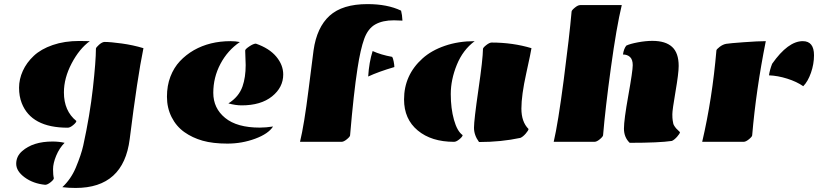

<svg xmlns="http://www.w3.org/2000/svg" viewBox="-20 -701 4043 949"><path d="M423.8 -497.6Q372.1 -460 334 -387.5Q295.9 -314.9 295.9 -244.1Q295.9 -152.8 357.4 -103Q357.4 -95.7 341.8 -82.8Q326.2 -69.8 314.9 -69.8Q134.8 -69.8 87.4 -191.4Q74.2 -225.1 74.2 -267.3Q74.2 -309.6 92.8 -350.6Q111.3 -391.6 147 -425Q182.6 -458.5 240.7 -478.5Q298.8 -498.5 372.1 -498.5Q388.7 -498.5 423.8 -497.6ZM454.1 -460Q454.1 -466.3 469.7 -480Q485.4 -493.7 497.1 -493.7Q525.9 -493.7 581.5 -486.1Q637.2 -478.5 689 -462.9Q659.2 -318.4 621.1 -13.7Q590.8 228 354 228Q317.9 228 288.1 224.1Q330.6 184.6 354.5 127.9Q381.8 62.5 391.6 17.6Q424.3 -131.8 439.2 -265.9Q454.1 -399.9 454.1 -460ZM203.1 212.4Q144 206.5 102.1 175.8Q60.1 145 60.1 108.4Q60.1 71.8 88.9 46.4Q142.6 -1.5 239.7 -1.5Q271.5 -1.5 299.3 4.9Q273.4 30.8 257.8 68.4Q242.2 106 242.2 135.3Q242.2 164.6 246.1 179.7Q246.1 187 230.2 199.7Q214.4 212.4 203.1 212.4Z M1244.6 -485.4Q1311 -462.4 1345.5 -421.1Q1379.9 -379.9 1379.9 -333Q1379.9 -269 1324.7 -224.6Q1269.5 -180.2 1174.3 -180.2Q1144.5 -180.2 1108.9 -189.9Q1160.6 -222.2 1178.7 -273.9Q1194.3 -318.8 1194.3 -379.4Q1194.3 -391.1 1191.9 -451.2Q1191.4 -457.5 1211.7 -471.2Q1231.9 -484.9 1244.6 -485.4ZM1165.5 -493.2Q1105 -452.1 1069.6 -385.3Q1034.2 -318.4 1034.2 -242.2Q1034.2 -166 1092.8 -118.2Q1151.4 -70.3 1263.7 -70.3Q1294.4 -70.3 1329.6 -75.7Q1306.6 -39.6 1241.2 -15.4Q1175.8 8.8 1104 8.8Q1032.2 8.8 981.4 -5.6Q930.7 -20 890.9 -48.3Q851.1 -76.7 828.1 -122.3Q805.2 -168 805.2 -222.9Q805.2 -277.8 822.3 -322.3Q839.4 -366.7 869.1 -398.4Q898.9 -430.2 938.5 -453.1Q1017.1 -497.6 1119.6 -497.6Q1145 -497.6 1165.5 -493.2Z M1799.8 -322.8Q1804.2 -393.6 1821.8 -448.7Q1863.8 -429.7 1918.5 -419.9Q1922.9 -413.1 1926 -396.2Q1929.2 -379.4 1929.2 -369.6Q1851.1 -346.7 1799.8 -322.8ZM1747.1 -363.3Q1728 -240.7 1710.4 -32.2Q1710.4 -25.9 1694.8 -12.9Q1679.2 0 1668 0H1462.9Q1483.4 -84.5 1505.1 -258.1Q1526.9 -431.6 1529.8 -452.1Q1545.9 -565.9 1609.1 -623.3Q1672.4 -680.7 1796.4 -680.7Q1895 -680.7 1962.4 -648.4Q1967.8 -627.9 1969.2 -599.1Q1947.3 -600.6 1926.8 -600.6Q1871.1 -600.6 1835 -580.3Q1798.8 -560.1 1780.3 -509.3Q1761.7 -458.5 1747.1 -363.3Z M2552.2 -19.5Q2457 1 2347.7 1Q2322.8 -32.7 2322.8 -69.8Q2322.8 -106.9 2344.7 -258.1Q2366.7 -409.2 2367.2 -459Q2367.2 -465.3 2383.3 -478Q2399.4 -490.7 2410.2 -490.7Q2514.6 -490.7 2606.9 -462.9Q2605 -447.3 2581.1 -338.6Q2557.1 -230 2557.1 -164.3Q2557.1 -98.6 2592.3 -63.5Q2592.3 -56.6 2578.6 -40.8Q2564.9 -24.9 2552.2 -19.5ZM2326.2 -497.6Q2268.1 -454.6 2238 -380.9Q2208 -307.1 2208 -236.1Q2208 -165 2223.9 -108.6Q2239.7 -52.2 2266.6 -33.2Q2266.6 -25.9 2251 -12.9Q2235.4 0 2224.1 0Q2112.3 0 2044.7 -56.2Q1977.1 -112.3 1977.1 -209.5Q1977.1 -330.1 2068.4 -412.1Q2112.3 -451.7 2179 -474.6Q2245.6 -497.6 2326.2 -497.6Z M3092.3 4.9Q3064 -22.5 3064 -65.4Q3064 -108.4 3085.7 -229.5Q3107.4 -350.6 3107.4 -378.7Q3107.4 -406.7 3094 -419.2Q3080.6 -431.6 3059.1 -431.6Q3063.5 -460.9 3075.7 -475.6Q3093.8 -484.4 3132.6 -491.7Q3171.4 -499 3204.6 -499Q3269.5 -499 3302 -469.2Q3334.5 -439.5 3334.5 -375Q3334.5 -338.9 3318.8 -248Q3303.2 -157.2 3303.2 -136.7Q3303.2 -116.2 3304.9 -106Q3306.6 -95.7 3307.9 -89.8Q3309.1 -84 3314.5 -76.4Q3319.8 -68.8 3321.3 -67.1Q3322.8 -65.4 3331.1 -57.4Q3339.4 -49.3 3340.8 -47.9Q3340.8 -41 3326.7 -25.1Q3312.5 -9.3 3300.8 -4.4Q3238.3 4.9 3092.3 4.9ZM2960.9 -33.2Q2960.9 -26.4 2945.3 -13.2Q2929.7 0 2918 0H2716.8Q2738.3 -91.8 2766.4 -306.6Q2794.4 -521.5 2805.2 -643.6Q2805.2 -649.9 2820.8 -662.8Q2836.4 -675.8 2847.7 -675.8H3053.2Q3027.3 -568.4 2999.5 -366Q2971.7 -163.6 2960.9 -33.2Z M3947.8 -497.6Q4003.4 -497.6 4003.4 -427.7Q4003.4 -384.3 3988.3 -341.1Q3973.1 -297.9 3950.2 -274.9Q3918 -297.4 3870.8 -312.3Q3823.7 -327.1 3780.8 -328.6Q3784.7 -355.5 3796.4 -385.7Q3875 -497.6 3947.8 -497.6ZM3655.3 0H3450.7Q3500.5 -212.9 3521 -451.7Q3521 -457 3536.9 -469.2Q3552.7 -481.4 3569.6 -484.4Q3586.4 -487.3 3657 -492.4Q3727.5 -497.6 3765.1 -497.6Q3716.8 -255.9 3697.8 -32.2Q3697.8 -25.9 3682.1 -12.9Q3666.5 0 3655.3 0Z"/></svg>

Font: Emblema One
Style: Regular
Weight: 400
Designer: Riccardo De Franceschi
Foundry: Riccardo De Franceschi
Version: Version 1.003